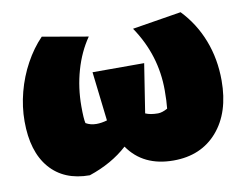

<svg xmlns="http://www.w3.org/2000/svg" viewBox="-63 -594 881 692"><g transform="rotate(-10 378.0 -248.0)"><path d="M213 13Q119 13 67 -47.5Q15 -108 15 -219Q15 -272 29 -325.5Q43 -379 69 -426.5Q95 -474 129 -509L296 -480Q262 -431 244 -368Q226 -305 226 -237Q226 -191 230 -175Q247 -165 269 -165Q287 -165 308 -171L287 -351H476L448 -172Q466 -164 494 -164Q509 -164 529 -175Q532 -202 532 -242Q532 -371 458 -480L637 -509Q687 -457 713.5 -388.5Q740 -320 740 -241Q740 -124 680.5 -55.5Q621 13 520 13Q409 13 354 -67Q297 -15 213 13Z"/></g></svg>

Font: Piazzolla Black
Style: Regular
Weight: 900
Designer: Juan Pablo del Peral
Foundry: Huerta Tipografica
Version: Version 1.330